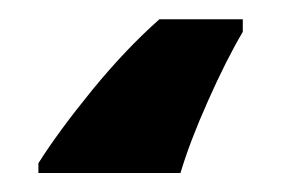

<svg xmlns="http://www.w3.org/2000/svg" viewBox="-20 40 293 200"><path d="M232.9 73.2Q215.8 102.1 196.8 144.8Q177.7 187.5 168 220.2H20V210Q41 176.8 75.9 134Q110.8 91.3 146 60.1H232.9Z"/></svg>

Font: Open Sans
Style: Bold
Weight: 700
Designer: Monotype Design Team
Foundry: Monotype Imaging Inc.
Version: Version 3.000; ttfautohint (v1.8.4)